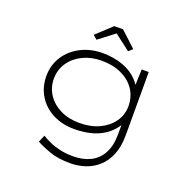

<svg xmlns="http://www.w3.org/2000/svg" viewBox="-161 -889 1277 1279"><g transform="rotate(20 477.5 -249.5)"><path d="M470 230Q384 230 324.5 209Q265 188 225 166L246 116Q270 131 303 146Q336 161 378 170.5Q420 180 472 180Q539 180 591.5 155Q644 130 674 76Q704 22 704 -65V-143L720 -154Q695 -102 651.5 -65.5Q608 -29 549 -11Q490 7 417 7Q331 7 264 -27.5Q197 -62 159.5 -123.5Q122 -185 122 -263Q122 -341 162 -402.5Q202 -464 270.5 -499Q339 -534 426 -534Q462 -534 499 -528Q536 -522 570 -509.5Q604 -497 633.5 -477Q663 -457 685.5 -429.5Q708 -402 722 -366L699 -378L704 -520H754V-72Q754 10 730 67.5Q706 125 665.5 161Q625 197 574 213.5Q523 230 470 230ZM434 -43Q516 -43 576.5 -72Q637 -101 671 -150Q705 -199 705 -261Q704 -328 670 -378Q636 -428 575.5 -456Q515 -484 435 -484Q362 -484 303.5 -456Q245 -428 210.5 -378.5Q176 -329 175 -264Q175 -200 208.5 -150Q242 -100 300.5 -71.5Q359 -43 434 -43ZM353 -603 325 -628 434 -729H496L605 -628L577 -603L450 -700H480Z"/></g></svg>

Font: Lexend Zetta ExtraLight
Style: Regular
Weight: 250
Version: Version 1.007